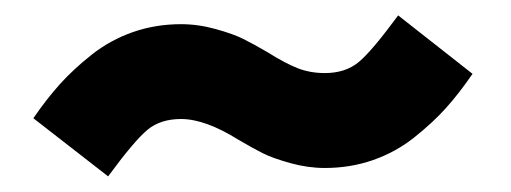

<svg xmlns="http://www.w3.org/2000/svg" viewBox="-20 -429 658 247"><path d="M119.1 -202.1 22.9 -276.9Q40 -301.8 57.1 -320.8Q74.2 -339.8 97.9 -358.6Q121.6 -377.4 150.9 -387.7Q180.2 -397.9 212.9 -397.9Q234.9 -397.9 257.6 -391.6Q280.3 -385.3 293 -378.9Q305.7 -372.6 324.2 -361.8Q346.7 -347.7 362.8 -341.3Q378.9 -335 397.9 -335Q424.3 -335 441.4 -349.1Q458.5 -363.3 492.2 -409.2L587.9 -334Q570.8 -309.1 553.7 -290Q536.6 -271 512.9 -252.2Q489.3 -233.4 460 -223.1Q430.7 -212.9 397.9 -212.9Q376 -212.9 353.3 -219.2Q330.6 -225.6 318.4 -231.7Q306.2 -237.8 287.1 -249Q244.1 -275.9 212.9 -275.9Q186.5 -275.9 169.7 -262Q152.8 -248 119.1 -202.1Z"/></svg>

Font: LT Superior
Style: Bold
Weight: 400
Designer: Daniel Lyons
Foundry: LyonsType
Version: Version 1.000